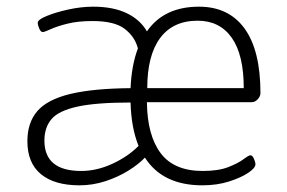

<svg xmlns="http://www.w3.org/2000/svg" viewBox="-20 -549 860 575"><path d="M218 6Q143 6 102.5 -27.5Q62 -61 62 -126Q62 -182 92 -216.5Q122 -251 190 -267.5Q258 -284 371 -285Q374 -354 393 -404Q384 -439 353.5 -462.5Q323 -486 257 -486Q213 -486 181.5 -478Q150 -470 131.5 -461.5Q113 -453 108 -453Q102 -453 97.5 -463.5Q93 -474 93 -481Q93 -490 119.5 -501Q146 -512 184.5 -520.5Q223 -529 259 -529Q319 -529 359.5 -509.5Q400 -490 420 -455Q471 -529 576 -529Q665 -529 712.5 -463.5Q760 -398 760 -270Q760 -261 752 -252Q744 -243 734 -243H420Q421 -144 461 -90.5Q501 -37 587 -37Q634 -37 663.5 -48.5Q693 -60 709 -72Q725 -84 730 -84Q736 -84 740.5 -73.5Q745 -63 745 -57Q745 -46 723.5 -31.5Q702 -17 666 -5.5Q630 6 586 6Q467 6 414 -77Q395 -57 364.5 -38Q334 -19 296 -6.5Q258 6 218 6ZM421 -285H710Q710 -385 674 -436Q638 -487 572 -487Q498 -487 459.5 -435Q421 -383 421 -285ZM223 -37Q270 -37 316.5 -58.5Q363 -80 395 -112Q384 -139 378 -171.5Q372 -204 371 -242Q267 -242 211 -229.5Q155 -217 134 -192Q113 -167 113 -128Q113 -37 223 -37Z"/></svg>

Font: Asap ExtraLight
Style: Regular
Weight: 200
Designer: Pablo Cosgaya
Foundry: Omnibus-Type
Version: Version 3.001; ttfautohint (v1.8.4.7-5d5b)